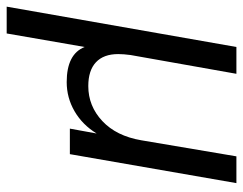

<svg xmlns="http://www.w3.org/2000/svg" viewBox="-126 -458 752 595"><g transform="rotate(90 250.5 -160.0)"><path d="M430.2 0H351.1L366.2 -83Q339.4 -39.1 297.4 -14.6Q255.4 9.8 207 9.8Q120.1 9.8 98.1 -45.9L56.2 195.8H-26.9L98.1 -516.1H181.2L123 -188Q120.1 -166.5 120.1 -149.9Q120.1 -104.5 145.5 -80.8Q170.9 -57.1 219.2 -57.1Q281.2 -57.1 327.6 -100.6Q374 -144 387.2 -221.2L437 -516.1H520Z"/></g></svg>

Font: Creato Display
Style: Italic
Weight: 400
Italic angle: -10°
Version: Version 1.000